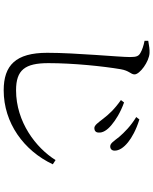

<svg xmlns="http://www.w3.org/2000/svg" viewBox="85 -872 830 1040"><g transform="rotate(90 500.0 -352.0)"><path d="M773 -534C787 -534 796 -543 796 -558C796 -582 780 -607 750 -631C725 -651 685 -674 627 -692L614 -675C663 -645 697 -611 722 -582C745 -553 756 -534 773 -534ZM674 -448C688 -448 698 -456 698 -471C700 -493 686 -517 657 -541C631 -563 591 -589 535 -609L522 -592C573 -556 599 -527 623 -496C645 -468 658 -448 674 -448ZM469 43C646 43 796 -66 870 -223L847 -238C781 -132 641 -24 469 -24C359 -24 322 -72 322 -199C322 -335 339 -497 355 -591C363 -638 383 -645 383 -666C383 -694 314 -745 267 -747C249 -748 228 -745 201 -740V-720C227 -715 251 -707 266 -698C284 -688 289 -677 289 -641C289 -583 266 -348 266 -193C266 -22 334 43 469 43Z"/></g></svg>

Font: Source Han Serif CN
Style: Regular
Weight: 400
Designer: Ryoko NISHIZUKA 西塚涼子 (kana & ideographs); Frank Grießhammer (Latin, Greek & Cyrillic); Wenlong ZHANG 张文龙 (bopomofo); San
Foundry: Adobe
Version: Version 2.003;hotconv 1.1.1;makeotfexe 2.6.0